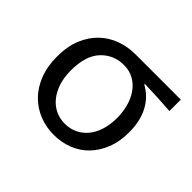

<svg xmlns="http://www.w3.org/2000/svg" viewBox="-116 -653 833 833"><g transform="rotate(45 300.0 -237.0)"><path d="M290 12Q243 12 201.5 -4.5Q160 -21 128.5 -52.5Q97 -84 78.5 -131Q60 -178 60 -238Q60 -302 79.5 -348.5Q99 -395 131.5 -425.5Q164 -456 206 -471Q248 -486 294 -486H572V-416Q529 -419 492.5 -421Q456 -423 414 -424V-420Q462 -394 488 -345Q514 -296 514 -227Q514 -170 496.5 -126Q479 -82 449 -51Q419 -20 378 -4Q337 12 290 12ZM290 -56Q321 -56 347.5 -68.5Q374 -81 393 -104Q412 -127 422.5 -160Q433 -193 433 -234Q433 -270 424 -303.5Q415 -337 397 -362.5Q379 -388 352.5 -403Q326 -418 292 -418Q229 -418 187 -373.5Q145 -329 145 -238Q145 -196 156 -162.5Q167 -129 186.5 -105Q206 -81 232.5 -68.5Q259 -56 290 -56Z"/></g></svg>

Font: Source Code Pro
Style: Regular
Weight: 400
Monospace: yes
Designer: Paul D. Hunt, Teo Tuominen
Foundry: Adobe Systems Incorporated
Version: Version 2.030;PS 1.000;hotconv 16.6.51;makeotf.lib2.5.65220